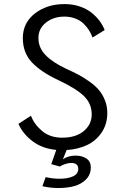

<svg xmlns="http://www.w3.org/2000/svg" viewBox="-20 -726 610 942"><path d="M274 91 231.5 79.5 256 9.5Q186.5 3 138.8 -33.8Q91 -70.5 70.5 -118.5L132 -158Q148 -115.5 187 -83Q226 -50.5 284.5 -50.5Q352.5 -50.5 391.2 -83.2Q430 -116 430 -164.5Q430 -217 392.5 -254Q355 -291 267 -332.5Q181 -372.5 136.5 -420Q92 -467.5 92 -539Q92 -614 151.2 -660Q210.5 -706 296.5 -706Q336.5 -706 370.8 -694.5Q405 -683 428.8 -664Q452.5 -645 468.5 -623.5Q484.5 -602 493.5 -578.5L434 -542Q427 -561 416.5 -577.8Q406 -594.5 389.8 -610.2Q373.5 -626 349.2 -635.2Q325 -644.5 296.5 -644.5Q242.5 -644.5 205.5 -615.2Q168.5 -586 168.5 -539Q168.5 -492 203.5 -455.8Q238.5 -419.5 305 -388.5Q341.5 -372 367.5 -358Q393.5 -344 421.5 -323.8Q449.5 -303.5 466.8 -282.5Q484 -261.5 495.2 -233Q506.5 -204.5 506.5 -172Q506.5 -117 478.8 -76Q451 -35 407 -14.2Q363 6.5 307 10L288.5 55.5Q314.5 37.5 351 37.5Q382.5 37.5 404 51.8Q425.5 66 425.5 95.5Q425.5 130 402.8 153.5Q380 177 345.5 186.8Q311 196.5 266.5 196.5Q226 196.5 188 187.5L204 143Q240 151 271 151Q312.5 151 338.2 139.2Q364 127.5 364 102.5Q364 73.5 329 73.5Q315 73.5 299 79Q283 84.5 274 91Z"/></svg>

Font: League Mono Narrow Light
Style: Regular
Weight: 300
Width: 3
Designer: Tyler Finck
Foundry: The League of Moveable Type / Tyler Finck
Version: Version 2.210